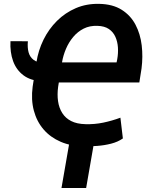

<svg xmlns="http://www.w3.org/2000/svg" viewBox="-20 -740 776 985"><path d="M33.7 -528.8 123 -528.3Q120.1 -495.6 126.7 -471.4Q133.3 -447.3 152.3 -432.9Q171.4 -418.5 205.6 -416L197.3 -323.2Q137.7 -325.7 100.6 -353.5Q63.5 -381.3 47.1 -426.8Q30.8 -472.2 33.7 -528.8ZM412.6 10.7Q344.7 10.3 291.7 -12.5Q238.8 -35.2 203.6 -75.9Q168.5 -116.7 153.6 -172.6Q138.7 -228.5 147.5 -295.4L167 -420.9Q176.3 -481.4 203.1 -536.1Q230 -590.8 272.2 -632.8Q314.5 -674.8 369.1 -698.2Q423.8 -721.7 489.3 -720.2Q558.6 -718.8 604.5 -689.7Q650.4 -660.6 675.3 -613Q700.2 -565.4 707 -507.3Q713.9 -449.2 706.1 -388.7L694.8 -316.9H242.7L260.7 -419.9H578.1L581.5 -436.5Q586.9 -466.8 585 -496.6Q583 -526.4 572 -551Q561 -575.7 538.6 -591.1Q516.1 -606.4 480 -607.4Q440.4 -608.9 409.4 -593.3Q378.4 -577.6 355.7 -550.5Q333 -523.4 318.6 -489.7Q304.2 -456.1 298.3 -420.9L278.3 -294.9Q272.9 -255.4 277.8 -220.9Q282.7 -186.5 299.3 -160.2Q315.9 -133.8 345.2 -118.9Q374.5 -104 418.5 -103Q464.8 -101.6 509.5 -110.8Q554.2 -120.1 597.7 -136.2L610.4 -29.8Q584.5 -11.7 549.8 -2.9Q515.1 5.9 479 8.5Q442.9 11.2 412.6 10.7ZM468.3 -42.5 421.9 224.6H295.4L341.8 -42.5Z"/></svg>

Font: Roboto SemiBold
Style: Italic
Weight: 600
Designer: Christian Robertson
Foundry: Google
Version: Version 3.009; 2024